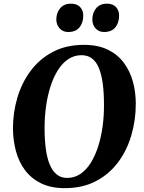

<svg xmlns="http://www.w3.org/2000/svg" viewBox="-20 -992 766 1023"><path d="M325 10.5Q251.5 10.5 199 -15.2Q146.5 -41 113.5 -85Q80.5 -129 65 -186.5Q49.5 -244 49 -307Q49 -392 72.5 -471.5Q96 -551 143.2 -614.5Q190.5 -678 261.5 -715.5Q332.5 -753 427.5 -753Q501.5 -753 554 -727.5Q606.5 -702 639.5 -658Q672.5 -614 688 -557.5Q703.5 -501 703.5 -439Q703.5 -353 680.2 -272.5Q657 -192 609.8 -128.2Q562.5 -64.5 491.5 -27Q420.5 10.5 325 10.5ZM337.5 -44Q376.5 -44 408 -65Q439.5 -86 463 -123.5Q486.5 -161 502.5 -210.2Q518.5 -259.5 526.5 -317Q534.5 -374.5 534 -435.5Q534 -497.5 527.5 -546Q521 -594.5 507.2 -628.5Q493.5 -662.5 470.5 -680.2Q447.5 -698 414 -698Q375.5 -698 344 -677Q312.5 -656 289 -619Q265.5 -582 249.5 -532.8Q233.5 -483.5 225.5 -427Q217.5 -370.5 217.5 -310.5Q217.5 -247.5 224.2 -198Q231 -148.5 245.5 -114.2Q260 -80 282.8 -62Q305.5 -44 337.5 -44ZM343 -821.5Q315 -821.5 297.5 -841Q280 -860.5 280 -889.5Q281 -927 302 -949.8Q323 -972.5 358 -972.5Q391 -972.5 407.8 -953.5Q424.5 -934.5 423.5 -907Q423 -869.5 403 -845.5Q383 -821.5 343 -821.5ZM534.5 -821.5Q506.5 -821.5 489 -841Q471.5 -860.5 472 -889.5Q473 -927 493.8 -949.8Q514.5 -972.5 549.5 -972.5Q582 -972.5 598.8 -953.5Q615.5 -934.5 614.5 -907Q614 -869.5 594 -845.5Q574 -821.5 534.5 -821.5Z"/></svg>

Font: Merriweather 36pt ExtraBold
Style: Italic
Weight: 800
Italic angle: -7.8°
Version: Version 2.101